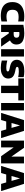

<svg xmlns="http://www.w3.org/2000/svg" viewBox="2150 -2794 651 4992"><g transform="rotate(90 2476.0 -297.5)"><path d="M395.5 8Q277.5 8 196.8 -25Q116 -58 74.8 -125.5Q33.5 -193 33.5 -296Q33.5 -394 75.8 -462.5Q118 -531 200.5 -567Q283 -603 402.5 -603Q437 -603 471.8 -600Q506.5 -597 537.5 -591V-444Q510 -449.5 480.8 -452.5Q451.5 -455.5 420 -455.5Q354.5 -455.5 313.2 -438.8Q272 -422 252.8 -387Q233.5 -352 233.5 -297Q233.5 -241.5 252.2 -206.8Q271 -172 311.2 -155.8Q351.5 -139.5 415 -139.5Q445.5 -139.5 477.2 -144.2Q509 -149 537.5 -156V-9.5Q508.5 -1.5 470.2 3.2Q432 8 395.5 8Z M624.5 0V-579Q672 -589.5 729 -596.2Q786 -603 843 -603Q989.5 -603 1063.2 -552.8Q1137 -502.5 1137 -400Q1137.5 -333.5 1102.8 -288.5Q1068 -243.5 1006.5 -220.8Q945 -198 863.5 -198Q850.5 -198 837.5 -198.5Q824.5 -199 812 -200V0ZM985.5 0 801 -271H1002.5L1192.5 0ZM865 -326.5Q913 -326.5 936.5 -344.2Q960 -362 960 -400.5Q960 -440 935.8 -458Q911.5 -476 864 -476Q851 -476 837.2 -475Q823.5 -474 812 -471.5V-329Q827 -328 838.2 -327.2Q849.5 -326.5 865 -326.5Z M1258 0V-595H1449V0Z M1744.5 8Q1692.5 8 1642.5 1Q1592.5 -6 1553.5 -17V-161Q1583.5 -153 1617 -147Q1650.5 -141 1683 -138Q1715.5 -135 1742 -135Q1780.5 -135 1801 -140Q1821.5 -145 1829.2 -154Q1837 -163 1837 -175.5Q1837 -186 1831.5 -194Q1826 -202 1809.8 -208.8Q1793.5 -215.5 1762.5 -222L1714 -231.5Q1621 -250.5 1577.5 -294.8Q1534 -339 1534 -408.5Q1534 -464.5 1564.5 -508.5Q1595 -552.5 1660.5 -577.8Q1726 -603 1831.5 -603Q1873 -603 1913 -598.8Q1953 -594.5 1984.5 -588V-444Q1951 -451.5 1913 -456Q1875 -460.5 1836.5 -460.5Q1787.5 -460.5 1762 -455Q1736.5 -449.5 1727.5 -440Q1718.5 -430.5 1718.5 -419Q1718.5 -404 1730 -394.8Q1741.5 -385.5 1782.5 -376L1831.5 -366.5Q1897 -353 1939 -329.8Q1981 -306.5 2001.2 -271.2Q2021.5 -236 2021.5 -187Q2021.5 -130.5 1990.8 -86.5Q1960 -42.5 1898.2 -17.2Q1836.5 8 1744.5 8Z M2208 0V-447.5H2017V-595H2590.5V-447.5H2399.5V0Z M2658 0V-595H2849V0Z M2915 0 3102 -595H3382.5L3569.5 0H3383L3232.5 -521.5H3249.5L3099.5 0ZM3074 -133 3113.5 -271H3369.5L3409 -133Z M3635.5 0V-595H3822.5L4077 -231H4051V-595H4227V0H4040.5L3786 -364H3811.5V0Z M4293 0 4480 -595H4760.5L4947.5 0H4761L4610.5 -521.5H4627.5L4477.5 0ZM4452 -133 4491.5 -271H4747.5L4787 -133Z"/></g></svg>

Font: Encode Sans SC Condensed Thin ExtraBold
Style: Regular
Weight: 800
Version: Version 3.002